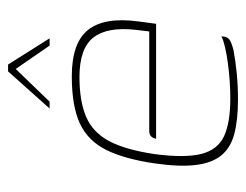

<svg xmlns="http://www.w3.org/2000/svg" viewBox="-87 -516 610 476"><g transform="rotate(-90 218.0 -278.0)"><path d="M210 7Q159 7 124.5 -2Q90 -11 71 -34Q52 -57 47 -97.5Q42 -138 51 -200Q62 -275 84.5 -320Q107 -365 150 -385Q193 -405 267 -405Q350 -405 382 -364.5Q414 -324 403 -241L397 -196H112Q113 -203 117.5 -208Q122 -213 132 -213H378L382 -246Q390 -317 363 -351.5Q336 -386 265 -386Q205 -386 166.5 -369.5Q128 -353 106.5 -313Q85 -273 74 -200Q64 -124 74.5 -83.5Q85 -43 118.5 -27.5Q152 -12 212 -12Q232 -12 254.5 -13.5Q277 -15 299 -18Q321 -21 338.5 -25Q356 -29 366 -34L365 -26Q364 -19 357.5 -14Q351 -9 331 -4Q305 1 273.5 4Q242 7 210 7ZM187 -460 279 -563H296L361 -460H343L285 -544L204 -460Z"/></g></svg>

Font: Genos Thin
Style: Italic
Weight: 100
Italic angle: -8°
Designer: Robert E. Leuschke
Foundry: Robert E. Leuschke
Version: Version 1.010